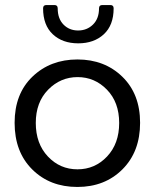

<svg xmlns="http://www.w3.org/2000/svg" viewBox="-20 -735 615 762"><path d="M466 -63Q396 7 287 7Q178 7 108 -62.5Q38 -132 38 -247.5Q38 -363 109 -431Q180 -499 287.5 -499Q395 -499 465.5 -430.5Q536 -362 536 -247.5Q536 -133 466 -63ZM122 -247Q122 -165 170 -114Q218 -63 287.5 -63Q357 -63 405 -114Q453 -165 453 -247Q453 -329 404.5 -379Q356 -429 288 -429Q220 -429 171 -379Q122 -329 122 -247ZM386 -715H418Q431 -715 431 -702Q431 -635 392 -599Q353 -563 290.5 -563Q228 -563 189.5 -599Q151 -635 151 -702Q151 -715 164 -715H196Q209 -715 209 -702Q209 -661 232 -637.5Q255 -614 290 -614Q325 -614 349 -637.5Q373 -661 373 -702Q373 -715 386 -715Z"/></svg>

Font: Sanchez
Style: Regular
Weight: 400
Designer: Daniel Hernández
Foundry: LatinoType
Version: Version 1.001